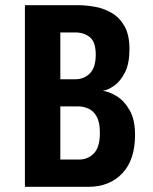

<svg xmlns="http://www.w3.org/2000/svg" viewBox="-20 -720 590 740"><path d="M76 0V-700H280.5Q310 -700 344.2 -694.2Q378.5 -688.5 409.2 -671Q440 -653.5 459.5 -619.8Q479 -586 479 -530.5Q479 -475.5 461.8 -441.2Q444.5 -407 420.5 -390Q396.5 -373 376 -370Q400.5 -367 429.5 -349.5Q458.5 -332 479.5 -295.5Q500.5 -259 500.5 -200.5Q500.5 -103.5 451.2 -51.8Q402 0 320.5 0ZM212.5 -414.5H270.5Q304 -414.5 326.5 -437.2Q349 -460 349 -509.5Q349 -558.5 326.2 -576.8Q303.5 -595 269.5 -595H212.5ZM212.5 -105H284Q319 -105 342 -129Q365 -153 365 -208Q365 -249 352.5 -271Q340 -293 320.8 -301.5Q301.5 -310 281 -310H212.5Z"/></svg>

Font: Trispace SemiCondensed SemiBold
Style: Regular
Weight: 600
Width: 4
Designer: Tyler Finck
Foundry: Etcetera Type Company
Version: Version 1.210; ttfautohint (v1.8.3)